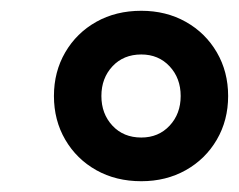

<svg xmlns="http://www.w3.org/2000/svg" viewBox="-20 -734 443 356"><path d="M242 -398Q195 -398 158.5 -418.5Q122 -439 101 -475Q80 -511 80 -556Q80 -601 101 -637Q122 -673 158.5 -693.5Q195 -714 242 -714Q288 -714 324.5 -693.5Q361 -673 382 -637Q403 -601 403 -556Q403 -511 382 -475Q361 -439 324.5 -418.5Q288 -398 242 -398ZM242 -479Q274 -479 294.5 -501Q315 -523 315 -556Q315 -589 294.5 -611Q274 -633 242 -633Q209 -633 188.5 -611Q168 -589 168 -556Q168 -523 188.5 -501Q209 -479 242 -479Z"/></svg>

Font: Winston
Style: Bold Italic
Weight: 700
Italic angle: -9°
Designer: Original fonts by Vernon Adams / Changes by Cristiano Sobral
Foundry: Original fonts by Vernon Adams / Changes by Cristiano Sobral
Version: Version 2.503;July 17, 2020;FontCreator 13.0.0.2655 64-bit